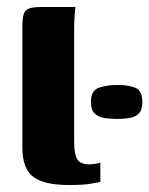

<svg xmlns="http://www.w3.org/2000/svg" viewBox="-20 -525 427 549"><path d="M176 4Q106 4 75 -19.5Q44 -43 44 -103V-451Q44 -473 48 -485Q52 -497 64 -501Q76 -505 99 -505H196Q195 -502 193.5 -483Q192 -464 192 -441V-120Q192 -84 201 -69.5Q210 -55 235 -55Q244 -55 254.5 -57Q265 -59 267 -60V-5Q260 -4 241 0Q222 4 176 4ZM240 -234Q240 -266 262.5 -274Q285 -282 316 -282Q349 -282 368 -273.5Q387 -265 387 -234Q387 -211 377.5 -201Q368 -191 352 -188Q336 -185 314 -185Q293 -185 276.5 -188Q260 -191 250 -201Q240 -211 240 -234Z"/></svg>

Font: Genos Thin
Style: Bold
Weight: 700
Version: Version 1.010